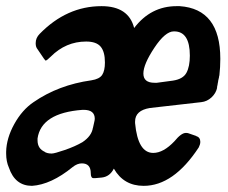

<svg xmlns="http://www.w3.org/2000/svg" viewBox="-57 -597 740 624"><path d="M72 -487Q160 -577 273 -577Q361 -577 379 -506Q433 -577 517 -577H527Q659 -568 659 -406V-405Q659 -379 656 -352L655 -349V-347L652 -334Q652 -330 651 -328Q651 -327 650 -321.5Q649 -316 648 -312L649 -313Q645 -294 630.5 -280.5Q616 -267 597 -265L430 -246Q382 -238 382 -202V-197Q391 -100 441 -100Q474 -100 510 -138Q532 -165 547 -165Q552 -165 555 -164L581 -155H580Q594 -151 594 -136Q594 -128 589 -118Q507 7 410 7Q345 7 313 -49Q300 -23 274 -20L252 -18H247Q238 -18 238 -34Q238 -66 209 -66Q194 -66 179 -54Q109 3 47 7Q-8 7 -28 -52Q-37 -72 -37 -98V-104Q-36 -148 -10.5 -194Q15 -240 52 -265Q133 -321 240 -336Q266 -340 275 -353.5Q284 -367 284 -394Q284 -429 270 -445.5Q256 -462 223 -462Q157 -462 108 -413Q95 -400 91 -400Q89 -402 86 -406L65 -437Q59 -444 59 -456V-457Q59 -474 72 -487ZM560 -416Q560 -495 509 -495H508Q480 -495 444.5 -441.5Q409 -388 409 -358Q409 -328 445 -328H453L505 -335Q538 -340 549 -360.5Q560 -381 560 -416ZM245 -181 249 -199Q251 -207 251 -211Q251 -240 215 -240H211Q77 -230 65 -147V-141Q65 -113 90 -103L87 -104Q96 -98 111 -98Q120 -98 153.5 -109.5Q187 -121 211 -135Q241 -155 245 -182Z"/></svg>

Font: Bangerz Fix
Style: Regular
Weight: 400
Designer: vernon adams
Foundry: Vernon Adams
Version: Version 2.10;December 28, 2023;FontCreator 13.0.0.2683 64-bi